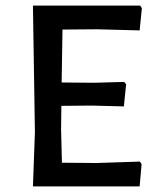

<svg xmlns="http://www.w3.org/2000/svg" viewBox="-20 -662 574 682"><path d="M477 -88 483 -79 476 0H97L104 -193L97 -642H478L484 -633L476 -554L324 -558L202 -557L199 -369L315 -368L421 -371L428 -363L420 -284L307 -287L198 -286L197 -202L200 -84L322 -83Z"/></svg>

Font: Alegreya Sans Medium
Style: Regular
Weight: 500
Designer: Juan Pablo del Peral
Foundry: Huerta Tipografica
Version: Version 2.007